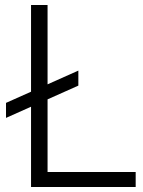

<svg xmlns="http://www.w3.org/2000/svg" viewBox="-20 -747 573 767"><path d="M4 -336 293 -465V-405L4 -276ZM104 -727H170V-60H522V0H104Z"/></svg>

Font: 寒蝉端黑体 Light
Style: Regular
Weight: 300
Designer: ChillDuanSans {Warren2060}; 
Source Han Sans {Ryoko NISHIZUKA 西塚涼子 (kana, bopomofo & ideographs); Paul D. Hunt (Latin, G
Foundry: ChillType&Adobe
Version: Version 1.300;Glyphs 3.3 (3306)